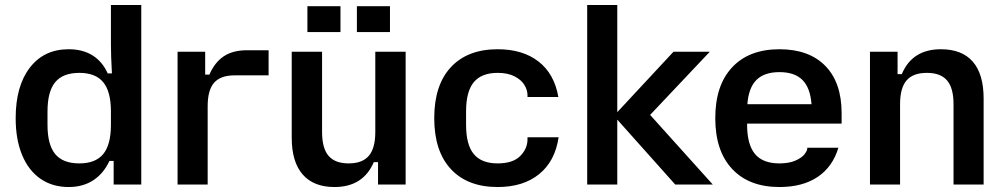

<svg xmlns="http://www.w3.org/2000/svg" viewBox="-20 -742 4043 772"><path d="M43 -267Q43 -396 100 -470Q157 -544 256 -544Q313 -544 352.5 -519Q392 -494 413 -447H430Q426 -518 426 -563V-722H548V0H437V-95H420Q397 -45 355.5 -17.5Q314 10 256 10Q191 10 143 -23Q95 -56 69 -118.5Q43 -181 43 -267ZM299 -85Q364 -85 395 -122.5Q426 -160 426 -240V-294Q426 -374 395 -411.5Q364 -449 299 -449Q233 -449 202 -411.5Q171 -374 171 -294V-240Q171 -160 202 -122.5Q233 -85 299 -85Z M694 -534H805V-442H822Q843 -491 879.5 -515.5Q916 -540 973 -540H1060V-439H923Q867 -439 841 -409.5Q815 -380 815 -315V0H694Z M1153 -188V-534H1275V-211Q1275 -146 1301 -115.5Q1327 -85 1382 -85Q1437 -85 1463 -115.5Q1489 -146 1489 -211V-534H1611V0H1500V-90H1483Q1440 10 1325 10Q1241 10 1197 -40.5Q1153 -91 1153 -188ZM1216 -717H1349V-613H1216ZM1415 -717H1548V-613H1415Z M1726 -267Q1726 -400 1793 -472Q1860 -544 1981 -544Q2082 -544 2145.5 -494.5Q2209 -445 2225 -352H2101V-359Q2101 -380 2088.5 -400.5Q2076 -421 2049 -435Q2022 -449 1981 -449Q1916 -449 1885 -411.5Q1854 -374 1854 -294V-240Q1854 -160 1885 -122.5Q1916 -85 1981 -85Q2042 -85 2071.5 -114.5Q2101 -144 2101 -182V-190H2226Q2212 -94 2148 -42Q2084 10 1981 10Q1860 10 1793 -62Q1726 -134 1726 -267Z M2341 -722H2462V-291L2688 -534H2834L2594 -280L2846 0H2695L2462 -261V0H2341Z M2856 -267Q2856 -399 2924 -471.5Q2992 -544 3114 -544Q3233 -544 3298.5 -477Q3364 -410 3364 -287V-245H2984V-241Q2984 -161 3015.5 -123Q3047 -85 3114 -85Q3152 -85 3177.5 -96Q3203 -107 3214.5 -121.5Q3226 -136 3226 -146V-148H3351Q3328 -71 3267.5 -30.5Q3207 10 3114 10Q2992 10 2924 -62.5Q2856 -135 2856 -267ZM3243 -323Q3238 -389 3206.5 -420.5Q3175 -452 3114 -452Q3053 -452 3021.5 -420.5Q2990 -389 2985 -323Z M3478 -534H3589V-444H3606Q3648 -544 3763 -544Q3848 -544 3891.5 -494Q3935 -444 3935 -346V0H3814V-323Q3814 -388 3788 -418.5Q3762 -449 3707 -449Q3651 -449 3625 -418.5Q3599 -388 3599 -323V0H3478Z"/></svg>

Font: Mozilla Text BETA SemiBold
Style: Regular
Weight: 600
Designer: Studio DRAMA
Foundry: Studio DRAMA
Version: Version 0.100